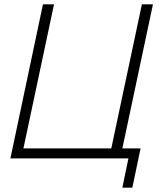

<svg xmlns="http://www.w3.org/2000/svg" viewBox="-20 -730 769 885"><path d="M544 135 572 0H28L178 -710H229L88 -46H493L634 -710H685L544 -46H628L590 135Z"/></svg>

Font: Raleway Light
Style: Italic
Weight: 300
Italic angle: -12°
Designer: Matt McInerney, Pablo Impallari, Rodrigo Fuenzalida
Foundry: Matt McInerney, Pablo Impallari, Rodrigo Fuenzalida
Version: Version 4.026